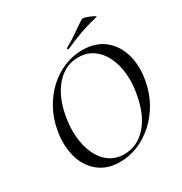

<svg xmlns="http://www.w3.org/2000/svg" viewBox="-184 -925 1019 1073"><g transform="rotate(-30 326.0 -388.0)"><path d="M283 12Q201 12 146.5 -32Q92 -76 71.5 -150Q51 -224 66 -313Q78 -384 110 -443Q142 -502 188.5 -545.5Q235 -589 291.5 -612.5Q348 -636 410 -636Q495 -636 550 -592Q605 -548 626 -475Q647 -402 631 -313Q618 -239 584.5 -179.5Q551 -120 503 -77Q455 -34 399 -11Q343 12 283 12ZM326 -14Q407 -14 467 -78.5Q527 -143 549 -260Q564 -332 558 -395.5Q552 -459 528 -508Q504 -557 464 -584.5Q424 -612 370 -612Q286 -612 227 -545.5Q168 -479 147 -366Q134 -297 139.5 -233.5Q145 -170 168 -120.5Q191 -71 231 -42.5Q271 -14 326 -14ZM349 -679Q345 -677 342.5 -682.5Q340 -688 344 -689Q388 -713 423.5 -738.5Q459 -764 495 -787Q499 -790 513.5 -786Q528 -782 544 -775.5Q560 -769 569 -763Q578 -757 571 -756Q504 -740 452 -721Q400 -702 349 -679Z"/></g></svg>

Font: Cormorant Light Medium
Style: Italic
Weight: 500
Italic angle: -10°
Version: Version 4.000